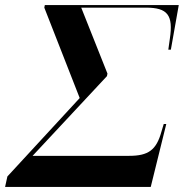

<svg xmlns="http://www.w3.org/2000/svg" viewBox="-77 -734 732 754"><path d="M-57 0H515L576 -247H566L557 -217C537 -145 506 -122 430 -122H51L343 -435L345 -445L242 -704H496C581 -704 604 -675 590 -582L584 -539H594L625 -714H99L97 -704L236 -349L-48 -41Z"/></svg>

Font: Noto Serif Display
Style: Bold Italic
Weight: 700
Italic angle: -12°
Designer: Monotype Design Team
Foundry: Monotype Imaging Inc.
Version: Version 2.009